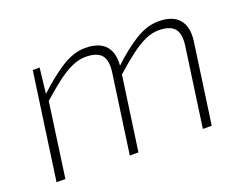

<svg xmlns="http://www.w3.org/2000/svg" viewBox="-84 -655 1043 815"><g transform="rotate(-20 438.0 -247.0)"><path d="M147 -482 133 -360 136 -343 88 0H48L116 -482ZM356 -494Q421 -494 449.5 -459.5Q478 -425 469 -361L418 0H379L429 -355Q437 -410 416.5 -434Q396 -458 345 -458Q315 -458 283.5 -444Q252 -430 215.5 -402.5Q179 -375 131 -332V-365Q195 -425 249.5 -459.5Q304 -494 356 -494ZM687 -494Q752 -494 780.5 -459.5Q809 -425 800 -361L749 0H709L759 -355Q767 -411 746 -434.5Q725 -458 675 -458Q645 -458 614 -444Q583 -430 546.5 -402.5Q510 -375 462 -332V-365Q526 -426 580.5 -460Q635 -494 687 -494Z"/></g></svg>

Font: Exo 2 ExtraLight
Style: Italic
Weight: 250
Italic angle: -8°
Designer: Natanael Gama
Foundry: Natanael Gama
Version: Version 2.010